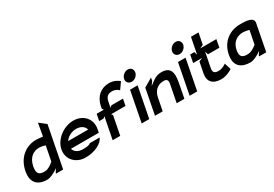

<svg xmlns="http://www.w3.org/2000/svg" viewBox="33 -1519 3391 2376"><g transform="rotate(-30 1729.0 -331.0)"><path d="M68 -217C36 -54 126 11 250 11C297 11 353 -21 387 -42L414 -59L383 -13L380 0H482L596 -585L502 -659L470 -478L461 -479C432 -481 401 -487 377 -487C239 -487 104 -401 68 -217ZM181 -219C205 -340 282 -383 356 -383C388 -383 420 -376 440 -369L445 -367L405 -160L403 -158C383 -139 327 -93 273 -93C205 -93 160 -110 181 -219Z M588 -226C563 -96 659 11 800 11C938 11 1046 -51 1071 -118H930C912 -95 852 -95 820 -95C761 -95 715 -121 698 -162L693 -174H1092L1101 -222C1127 -355 1033 -462 892 -462C751 -462 613 -356 588 -226ZM711 -274 722 -287C754 -328 811 -356 871 -356C931 -356 977 -329 993 -287L998 -274Z M1168 -296H1230L1254 -317L1194 -8H1302L1354 -276L1338 -296H1544L1562 -390H1397L1372 -370L1386 -444C1398 -508 1428 -537 1486 -537C1538 -537 1570 -511 1583 -497L1649 -590C1635 -602 1584 -643 1507 -643C1389 -643 1305 -571 1279 -449L1272 -412L1289 -390H1186Z M1696 -594C1687 -550 1718 -516 1761 -516C1804 -516 1847 -550 1856 -594C1865 -638 1835 -673 1792 -673C1749 -673 1705 -638 1696 -594ZM1609 -8H1717L1801 -442H1693Z M1799 -8H1909L1943 -183C1956 -248 1995 -328 2109 -328C2151 -328 2167 -304 2158 -260L2109 -8H2219L2253 -183C2274 -289 2301 -436 2138 -436C2063 -436 2023 -404 1981 -372L1947 -347L1985 -400L1993 -443L1869 -370Z M2381 -594C2372 -550 2403 -516 2446 -516C2489 -516 2532 -550 2541 -594C2550 -638 2520 -673 2477 -673C2434 -673 2390 -638 2381 -594ZM2294 -8H2402L2486 -442H2378Z M2534 -337H2661L2611 -314L2580 -156C2562 -52 2619 11 2738 11C2814 11 2879 -29 2899 -42L2869 -135C2852 -122 2810 -95 2758 -95C2701 -95 2681 -119 2691 -172L2733 -385L2747 -339H2910L2931 -450H2701L2750 -473L2781 -632H2673L2628 -401L2615 -447H2555Z M2968 -206C2938 -52 3028 11 3152 11C3199 11 3254 -19 3289 -42L3317 -60L3285 -14L3282 0H3384L3457 -377C3472 -455 3364 -462 3299 -462H3274C3136 -462 3002 -381 2968 -206ZM3080 -208C3102 -319 3180 -358 3254 -358C3286 -358 3318 -350 3337 -345L3343 -344L3306 -154L3303 -152C3284 -136 3229 -93 3175 -93C3108 -93 3061 -108 3080 -208Z"/></g></svg>

Font: Charger Eco
Style: Obl
Weight: 1000
Designer: Jasper
Foundry: Cannot Into Space Fonts
Version: Version 1.1